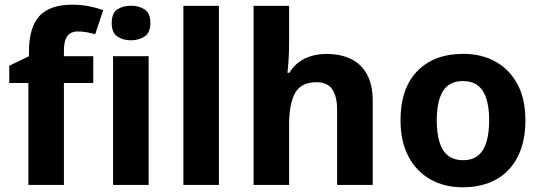

<svg xmlns="http://www.w3.org/2000/svg" viewBox="-20 -785 2298 815"><path d="M375.9 -432.6H251.3V0H100.5V-432.6H19.3V-505.9L102.9 -546.3V-563.9Q102.9 -669.7 147.7 -717.4Q192.5 -765 285.4 -765Q324.2 -765 355.8 -758.9Q387.5 -752.8 418.1 -742.1L384.1 -639.6Q369.4 -644 350.5 -647.7Q331.6 -651.5 310.8 -651.5Q280.3 -651.5 265.8 -631.8Q251.3 -612 251.3 -569.2V-546.4H375.9Z M610.9 -546.4V0H460V-546.4ZM536.1 -760.8Q568.9 -760.8 593.6 -745.2Q618.2 -729.5 618.2 -687.1Q618.2 -646.3 593.6 -630.2Q568.9 -614 536.1 -614Q501.9 -614 478.1 -630.2Q454.2 -646.3 454.2 -687.1Q454.2 -729.5 478.1 -745.2Q501.9 -760.8 536.1 -760.8Z M909.2 0H758.4V-760H909.2Z M1207.2 -607.2Q1207.2 -562.5 1204.8 -529.1Q1202.4 -495.7 1200.4 -476H1208.2Q1225.9 -504.6 1249.7 -522Q1273.6 -539.4 1303.1 -547.7Q1332.7 -556 1366.1 -556Q1425 -556 1468.8 -535.2Q1512.6 -514.4 1537.3 -470.5Q1562.1 -426.5 1562.1 -355.7V0H1411V-318Q1411 -376.9 1390 -406.4Q1368.9 -436 1324 -436Q1257.2 -436 1232.2 -389.5Q1207.2 -342.9 1207.2 -256.3V0H1056.4V-760H1207.2Z M2210.2 -274.5Q2210.2 -183.7 2177.8 -120Q2145.4 -56.3 2085.8 -23.1Q2026.3 10 1943.6 10Q1867.4 10 1807.9 -23.1Q1748.3 -56.2 1714.2 -119.9Q1680.1 -183.6 1680.1 -274.4Q1680.1 -409.9 1751.3 -483.2Q1822.6 -556.4 1946.8 -556.4Q2024 -556.4 2083.2 -523.6Q2142.4 -490.8 2176.3 -428Q2210.2 -365.3 2210.2 -274.5ZM1833.9 -274.5Q1833.9 -221.3 1845.2 -183Q1856.5 -144.7 1881.5 -124.9Q1906.4 -105.1 1945.8 -105.1Q1985.1 -105.1 2009.4 -124.9Q2033.8 -144.7 2045.1 -183Q2056.4 -221.3 2056.4 -274.3Q2056.4 -328.1 2044.9 -365.2Q2033.4 -402.3 2008.9 -421.6Q1984.5 -440.9 1944.8 -440.9Q1886.5 -440.9 1860.2 -397.9Q1833.9 -354.8 1833.9 -274.5Z"/></svg>

Font: Noto Sans Meetei Mayek
Style: Regular
Weight: 400
Designer: Monotype Design Team and Neelakash Kshetrimayum
Foundry: Monotype Imaging Inc.
Version: Version 2.002